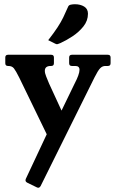

<svg xmlns="http://www.w3.org/2000/svg" viewBox="-20 -699 549 908"><path d="M490 -440Q503 -440 503 -427V-400Q503 -387 490 -387H478Q464 -387 453.5 -376Q443 -365 427 -333L172 181Q165 193 154 187L109 165Q97 159 102 147L201 -64L71 -332Q55 -364 46 -375.5Q37 -387 20 -387H18Q5 -387 5 -400V-427Q5 -440 18 -440H222Q235 -440 235 -427V-400Q235 -387 222 -387H220Q192 -387 192 -364Q192 -353 198.5 -337Q205 -321 212 -304L271 -176L334 -306Q344 -325 350 -341.5Q356 -358 356 -369Q356 -387 336 -387H320Q307 -387 307 -400V-427Q307 -440 320 -440ZM208 -509Q236 -545 252 -569.5Q268 -594 279 -616.5Q290 -639 302 -667Q305 -675 315 -677Q325 -679 334 -679Q360 -679 378 -668Q396 -657 396 -634Q396 -601 374.5 -574Q353 -547 322.5 -527Q292 -507 265 -495Q261 -494 257 -492Q253 -490 249 -490Q246 -490 240 -493Z"/></svg>

Font: Young Serif
Style: Regular
Weight: 400
Designer: Bastien Sozeau
Foundry: NBR — Bastien Sozeau
Version: Version 3.004; ttfautohint (v1.8.4.7-5d5b);gftools[0.9.33]